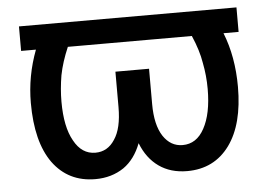

<svg xmlns="http://www.w3.org/2000/svg" viewBox="-44 -603 941 671"><g transform="rotate(-5 426.5 -267.5)"><path d="M789 -268Q789 -137 736 -64Q682 10 587 10Q529 10 488 -19Q447 -48 426 -102Q405 -47 365 -19Q322 10 265 10Q170 10 116 -64Q63 -138 63 -275Q63 -369 97 -459H45V-545H808V-459H755Q789 -374 789 -268ZM178 -362Q170 -314 170 -270Q170 -181 198 -132Q225 -82 273 -82Q316 -82 341 -121Q367 -159 367 -234V-358H485V-234Q485 -161 511 -121Q537 -82 579 -82Q628 -82 655 -132Q683 -183 683 -270Q683 -317 674 -362Q667 -406 644 -459H209Q187 -408 178 -362Z"/></g></svg>

Font: Sinter Medium
Style: Regular
Weight: 500
Foundry: Adobe & rsms
Version: Version 1.000